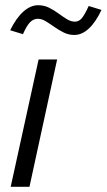

<svg xmlns="http://www.w3.org/2000/svg" viewBox="-20 -716 409 736"><path d="M21 0 128 -488H199L93 0ZM68 -585 19 -600Q42 -647 69.5 -671.5Q97 -696 126 -696Q149 -696 168 -686.5Q187 -677 204 -664.5Q221 -652 236.5 -642.5Q252 -633 267 -633Q282 -633 293 -645.5Q304 -658 320 -693L369 -678Q347 -631 320.5 -606.5Q294 -582 265 -582Q243 -582 224 -591.5Q205 -601 188 -613Q171 -625 155.5 -634.5Q140 -644 125 -644Q108 -644 95 -630.5Q82 -617 68 -585Z"/></svg>

Font: Red Hat Text
Style: Italic
Weight: 400
Italic angle: -12°
Designer: Pentagram, MCKL
Foundry: Pentagram, MCKL
Version: Version 1.023